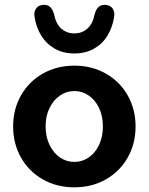

<svg xmlns="http://www.w3.org/2000/svg" viewBox="-20 -776 624 806"><path d="M35.1 -245.4Q35.1 -317.4 68.3 -375.7Q101.4 -434 160 -467.2Q218.7 -500.4 292.1 -500.4Q365.5 -500.4 424.2 -467.2Q482.8 -434 515.9 -375.7Q549.1 -317.4 549.1 -245.4Q549.1 -172.6 515.9 -114.3Q482.8 -56 424.2 -22.8Q365.5 10.4 292.1 10.4Q218.7 10.4 160 -22.8Q101.4 -56 68.3 -114.3Q35.1 -172.6 35.1 -245.4ZM411.9 -245.4Q411.9 -289.3 395.7 -323Q379.5 -356.6 352.2 -375.2Q324.8 -393.8 292.1 -393.8Q259.3 -393.8 232 -375.2Q204.7 -356.6 188.1 -323Q171.5 -289.3 171.5 -245.4Q171.5 -201.5 188.1 -167.4Q204.7 -133.4 232 -114.8Q259.3 -96.3 292.1 -96.3Q324.8 -96.3 352.2 -114.8Q379.5 -133.4 395.7 -167.4Q411.9 -201.5 411.9 -245.4ZM125.2 -704.3Q121.4 -726.4 131.5 -740.3Q141.6 -754.3 160.7 -755.5Q179.3 -756.7 190.2 -746.9Q201.1 -737.2 207 -715.6Q214.6 -676.5 237.2 -656.1Q259.8 -635.8 292.1 -635.8Q324.4 -635.8 347 -656.1Q369.6 -676.5 377.2 -715.6Q383 -737.2 394 -746.9Q404.9 -756.7 423.5 -755.5Q442.6 -754.3 452.7 -740.3Q462.8 -726.4 459 -704.3Q452.2 -661.4 431.2 -626.6Q410.2 -591.8 374.7 -571.7Q339.3 -551.6 292.1 -551.6Q244.9 -551.6 209.8 -571.7Q174.8 -591.8 153.4 -626.2Q132 -660.6 125.2 -704.3Z"/></svg>

Font: SN Pro Thin
Style: Regular
Weight: 200
Designer: Tobias Whetton
Foundry: Supernotes
Version: Version 1.003;Glyphs 3.3 (3324)